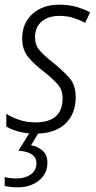

<svg xmlns="http://www.w3.org/2000/svg" viewBox="-30 -562 411 822"><path d="M46 240Q100 240 136.5 211Q173 182 173 135Q173 102 153 83.5Q133 65 103 60L133 10Q210 7 252 -34.5Q294 -76 294 -146Q294 -199 266.5 -229.5Q239 -260 196 -295Q158 -324 139 -347Q120 -370 120 -403Q120 -446 148.5 -470Q177 -494 224 -494Q258 -494 285.5 -485Q313 -476 334 -464L356 -509Q332 -522 299 -532Q266 -542 224 -542Q153 -542 109 -502.5Q65 -463 65 -398Q65 -349 90.5 -318Q116 -287 157 -256Q197 -224 217.5 -200.5Q238 -177 238 -141Q238 -38 121 -38Q85 -38 52 -49Q19 -60 -3 -75V-20Q14 -10 38.5 -2Q63 6 95 9L49 83Q126 89 126 136Q126 168 101.5 185Q77 202 41 202Q11 202 -10 196V234Q14 240 46 240Z"/></svg>

Font: Noto Sans UI SemiCondensed Light
Style: Italic
Weight: 300
Width: 4
Designer: Monotype Design Team
Foundry: Monotype Imaging Inc.
Version: 1.001